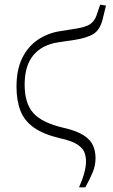

<svg xmlns="http://www.w3.org/2000/svg" viewBox="-20 -601 485 826"><path d="M320 205Q350 138 350 93Q350 72 343 54Q336 36 312.5 20.5Q289 5 239 -6Q167 -23 126 -52Q85 -81 68 -124.5Q51 -168 51 -228Q51 -301 75.5 -351Q100 -401 143 -430Q186 -459 239 -467L302 -477Q348 -484 367 -496.5Q386 -509 395 -534L411 -581L436 -577L422 -520Q411 -473 382 -455Q353 -437 298 -429L231 -419Q162 -409 124 -364Q86 -319 86 -237Q86 -157 123 -115Q160 -73 254 -51Q311 -38 340.5 -18.5Q370 1 380.5 25.5Q391 50 391 79Q391 110 379.5 138.5Q368 167 347 205Z"/></svg>

Font: Source Serif 4 SmText Light
Style: Regular
Weight: 300
Designer: Frank Grießhammer
Foundry: Adobe
Version: Version 4.005;hotconv 1.1.0;makeotfexe 2.6.0